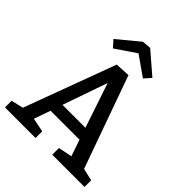

<svg xmlns="http://www.w3.org/2000/svg" viewBox="-247 -1070 1220 1220"><g transform="rotate(45 362.5 -460.0)"><path d="M5 0V-60L87 -79L315 -695L415 -700L637 -79L720 -60V0H430V-60L523 -79L485 -190H225L186 -79L280 -60V0ZM357 -571 252 -270H458ZM495 -750 362 -843 225 -750 185 -795 330 -915 390 -920 535 -795Z"/></g></svg>

Font: Bitter
Style: Regular
Weight: 400
Designer: Sol Matas
Foundry: Sol Matas
Version: Version 1.001